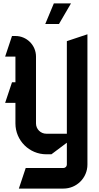

<svg xmlns="http://www.w3.org/2000/svg" viewBox="-20 -880 580 1120"><path d="M294 -860 244 -740H324L394 -860ZM490 -680 370 -640V-100H250C216.9 -100 190 -126.9 190 -160V-550C190 -616.2 136.2 -670 70 -670H50L10 -550H70V-400H50L10 -280H70V-160C70 -60.6 150.6 20 250 20H280L370 -47.5V80C370 91 361 100 350 100H130L90 220H350C427.3 220 490 157.3 490 80Z"/></svg>

Font: Abibas
Style: Medium
Weight: 500
Version: Version 0.3